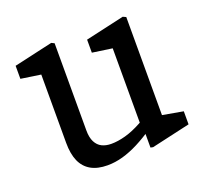

<svg xmlns="http://www.w3.org/2000/svg" viewBox="-99 -642 818 770"><g transform="rotate(-20 310.0 -257.5)"><path d="M110.5 -129.5V-449.7L136.8 -417.2L25.8 -433.7V-489.3L191.3 -526.8L203.7 -520.8V-149Q203.7 -118.5 213.4 -99.5Q223.2 -80.5 240.1 -72.2Q257 -63.8 280.3 -63.8Q308 -63.8 340.8 -72.8Q373.7 -81.8 412 -102.7Q425 -109.3 443.8 -121.8V-68.8Q404.8 -42.3 370.1 -24.5Q335.3 -6.7 302.1 2.7Q268.8 12 236.8 12Q194.2 12 166.1 -4Q138 -20 124.2 -51.2Q110.5 -82.5 110.5 -129.5ZM421.8 -72.2 415.7 -84V-445.5L437.8 -418.8L331 -434.2V-489.8L496.5 -527.3L509.7 -521.3V-80.2L487.3 -106.7L597.2 -87.2V-31.5L432.2 6L421.8 3.8Z"/></g></svg>

Font: Monaspace Xenon Var
Style: Regular
Weight: 400
Designer: Riley Cran and the Lettermatic Team
Version: Version 1.000 (Monaspace Xenon Var)